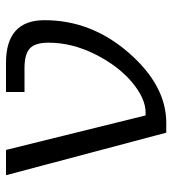

<svg xmlns="http://www.w3.org/2000/svg" viewBox="12 -572 560 623"><g transform="rotate(-90 291.5 -260.0)"><path d="M238 -67Q284 -67 337 -111.5Q390 -156 427.5 -231Q465 -306 465 -382Q465 -425 446.5 -442.5Q428 -460 383 -460H305V-520H400Q538 -520 538 -395Q538 -243 432 -121.5Q326 0 205 0H173L35 -520H117L229 -67Z"/></g></svg>

Font: Mplus 1p
Style: Regular
Weight: 400
Version: Version 1.061